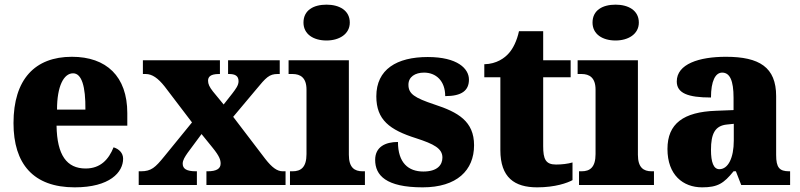

<svg xmlns="http://www.w3.org/2000/svg" viewBox="-20 -795 3438 825"><path d="M301 10C452 10 509 -55 509 -113C509 -138 491 -155 468 -162C447 -110 412 -71 348 -71C267 -71 225 -128 223 -255H527V-309C527 -467 437 -551 289 -551C130 -551 38 -454 38 -266C38 -91 123 10 301 10ZM347 -324H225C225 -425 254 -480 294 -480C331 -480 348 -424 347 -324Z M576 0H826V-59H822C781 -59 765 -70 765 -92C765 -107 775 -122 786 -138L846 -219L893 -161C924 -123 928 -107 928 -92C928 -70 910 -59 872 -59H867V0H1207V-59H1195C1171 -59 1149 -75 1120 -112L982 -293L1081 -411C1123 -462 1137 -477 1173 -477H1182V-536H960V-477H964C989 -477 1005 -470 1005 -446C1005 -428 993 -413 978 -393L941 -346L895 -402C880 -421 874 -434 874 -448C874 -464 883 -477 921 -477H925V-536H594V-477H606C634 -477 659 -459 687 -424L805 -269L686 -123C647 -75 630 -59 585 -59H576Z M1383 -621C1437 -621 1483 -648 1483 -698C1483 -751 1437 -775 1383 -775C1327 -775 1284 -751 1284 -698C1284 -648 1327 -621 1383 -621ZM1226 0H1548V-59H1538C1503 -59 1479 -75 1479 -130V-536H1220V-477H1237C1271 -477 1297 -461 1297 -410V-133C1297 -76 1273 -59 1237 -59H1226Z M1796 10C1943 10 2017 -63 2017 -171C2017 -274 1948 -313 1847 -346C1760 -375 1735 -392 1735 -431C1735 -465 1764 -483 1802 -483C1853 -483 1893 -448 1893 -382C1964 -382 1995 -406 1995 -453C1995 -500 1946 -550 1818 -550C1685 -550 1597 -497 1597 -381C1597 -280 1654 -237 1768 -201C1845 -176 1881 -157 1881 -118C1881 -86 1859 -58 1799 -58C1735 -58 1690 -95 1690 -185C1636 -185 1592 -164 1592 -108C1592 -42 1638 10 1796 10Z M2288 10C2366 10 2418 -9 2440 -21V-97C2420 -91 2394 -88 2369 -88C2324 -88 2314 -112 2314 -167V-463H2432V-536H2314V-661H2210C2201 -619 2184 -586 2167 -567C2149 -546 2114 -520 2061 -519V-463H2130V-150C2130 -32 2191 10 2288 10Z M2625 -621C2679 -621 2725 -648 2725 -698C2725 -751 2679 -775 2625 -775C2569 -775 2526 -751 2526 -698C2526 -648 2569 -621 2625 -621ZM2468 0H2790V-59H2780C2745 -59 2721 -75 2721 -130V-536H2462V-477H2479C2513 -477 2539 -461 2539 -410V-133C2539 -76 2515 -59 2479 -59H2468Z M2997 10C3064 10 3090 -7 3132 -59H3142L3165 0H3375V-59H3371C3329 -59 3315 -75 3315 -129V-382C3315 -506 3243 -551 3099 -551C2984 -551 2888 -520 2888 -445C2888 -395 2935 -376 3035 -376C3035 -447 3054 -483 3083 -483C3116 -483 3132 -449 3132 -375V-322L3056 -319C2917 -314 2848 -264 2848 -155C2848 -43 2915 10 2997 10ZM3071 -68C3046 -68 3035 -98 3035 -151C3035 -220 3052 -255 3104 -260L3133 -263V-191C3133 -117 3109 -68 3071 -68Z"/></svg>

Font: Noto Serif Georgian SemiCondensed Black
Style: Regular
Weight: 900
Width: 4
Designer: Monotype Design Team, Akaki Razmadze
Foundry: Google LLC
Version: Version 2.003